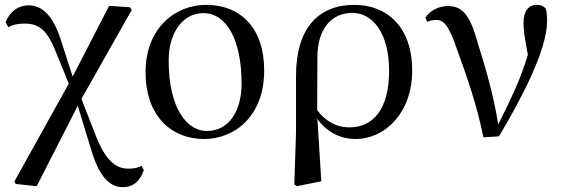

<svg xmlns="http://www.w3.org/2000/svg" viewBox="-20 -557 2322 790"><path d="M485 213C530 213 556 187 572 143L562 125C549 134 529 137 508 137C456 137 414 103 374 1L315 -150L522 -516L515 -527L429 -533L279 -242L228 -400C197 -492 154 -535 98 -535C55 -535 21 -510 3 -466L14 -445C30 -454 50 -460 80 -460C139 -460 174 -436 211 -340L263 -213L39 190L45 200L131 209L300 -122L354 55C386 167 430 213 485 213Z M819 15C944 15 1067 -77 1067 -267C1067 -444 968 -537 828 -537C702 -537 579 -442 579 -261C579 -72 692 15 819 15ZM831 -18C750 -18 674 -110 674 -308C674 -424 733 -503 817 -503C912 -503 974 -393 974 -213C974 -102 923 -18 831 -18Z M1191 202 1202 209 1302 189 1286 -68C1322 -16 1378 15 1443 15C1564 15 1676 -93 1676 -266C1676 -448 1571 -537 1438 -537C1291 -537 1198 -442 1198 -245V-13ZM1285 -104 1286 -325C1287 -436 1342 -504 1430 -504C1513 -504 1581 -421 1581 -265C1581 -112 1518 -33 1418 -33C1361 -33 1318 -60 1285 -104Z M1969 8 2033 4C2130 -158 2231 -354 2231 -470C2231 -490 2230 -504 2226 -521C2216 -532 2206 -537 2189 -537C2153 -537 2134 -509 2134 -462C2134 -433 2140 -392 2152 -332C2122 -230 2082 -150 2030 -45C2011 -165 1977 -281 1946 -379C1915 -493 1884 -532 1823 -532C1787 -532 1750 -515 1730 -484L1738 -467C1748 -472 1761 -475 1776 -475C1809 -475 1829 -445 1860 -355C1898 -250 1941 -131 1969 8Z"/></svg>

Font: Noto Serif KR Medium
Style: Regular
Weight: 500
Designer: Ryoko NISHIZUKA 西塚涼子 (kana & ideographs); Frank Grießhammer (Latin, Greek & Cyrillic); Wenlong ZHANG 张文龙 (bopomofo); San
Foundry: Adobe
Version: Version 2.001;hotconv 1.1.0;makeotfexe 2.6.0